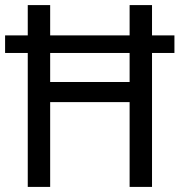

<svg xmlns="http://www.w3.org/2000/svg" viewBox="-21 -734 706 754"><path d="M88 0V-526H-1V-595H88V-714H176V-595H488V-714H576V-595H664V-526H576V0H488V-333H176V0ZM176 -412H488V-526H176Z"/></svg>

Font: Noto Sans Thai SemiCondensed
Style: Regular
Weight: 400
Width: 4
Designer: Monotype Design Team
Foundry: Monotype Imaging Inc.
Version: Version 2.001